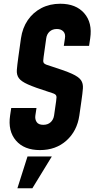

<svg xmlns="http://www.w3.org/2000/svg" viewBox="-20 -786 505 1026"><path d="M193.5 16Q109 16 65.2 -35Q21.5 -86 34 -169L40 -209H175L169 -169Q166 -149 175.8 -134Q185.5 -119 211.5 -119Q235.5 -119 250.5 -132.8Q265.5 -146.5 269 -169L280 -246Q282 -259 282 -266.5Q282 -274 278.2 -278.5Q274.5 -283 264.8 -286.8Q255 -290.5 237 -296Q166 -318.5 129.5 -334.8Q93 -351 80.5 -368.8Q68 -386.5 70 -412.5Q72 -438.5 78 -481L92 -581Q100 -636.5 128.2 -678Q156.5 -719.5 201.2 -742.8Q246 -766 302 -766Q386 -766 430.2 -715.2Q474.5 -664.5 462 -581L456 -541H321L327 -581Q331 -605 318.5 -618Q306 -631 284 -631Q260 -631 245 -617.2Q230 -603.5 227 -581L213 -481Q211 -468 211 -460.5Q211 -453 214.8 -448.5Q218.5 -444 228.2 -440.2Q238 -436.5 256 -431Q327.5 -408.5 364 -392Q400.5 -375.5 412.8 -357.5Q425 -339.5 423 -313.5Q421 -287.5 415 -246L404 -169Q392 -86 335.2 -35Q278.5 16 193.5 16ZM73 220 127 50H257L153 220Z"/></svg>

Font: Mohave Light
Style: Bold Italic
Weight: 700
Italic angle: -8°
Version: Version 2.003